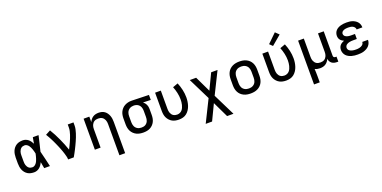

<svg xmlns="http://www.w3.org/2000/svg" viewBox="-13 -1791 6026 3028"><g transform="rotate(-20 3000.0 -277.0)"><path d="M266 8Q238 8 210.5 2.5Q183 -3 159 -17.5Q135 -32 117 -54Q99 -76 88.5 -101.5Q78 -127 73.5 -154.5Q69 -182 69 -210V-310Q69 -338 73.5 -365.5Q78 -393 88.5 -418.5Q99 -444 117 -466Q135 -488 159 -502.5Q183 -517 210.5 -522.5Q238 -528 266 -528Q290 -528 313.5 -519.5Q337 -511 356 -495.5Q375 -480 389.5 -459.5Q404 -439 415 -417Q419 -443 423.5 -468.5Q428 -494 433 -520H529Q513 -456 499 -391.5Q485 -327 468 -263Q486 -198 500.5 -132Q515 -66 531 0H435Q430 -27 425 -53.5Q420 -80 416 -107Q405 -84 391 -63.5Q377 -43 358 -26.5Q339 -10 315 -1Q291 8 266 8ZM266 -76Q286 -76 303 -87Q320 -98 332 -114Q344 -130 352 -148.5Q360 -167 366 -186Q372 -205 377 -224.5Q382 -244 386 -263Q382 -282 377 -301Q372 -320 365.5 -338.5Q359 -357 351 -374.5Q343 -392 331 -407.5Q319 -423 302 -433.5Q285 -444 266 -444Q250 -444 234.5 -439.5Q219 -435 207 -425Q195 -415 186.5 -401Q178 -387 173 -372Q168 -357 166.5 -341.5Q165 -326 165 -310V-210Q165 -194 166.5 -178.5Q168 -163 173 -148Q178 -133 186.5 -119Q195 -105 207 -95Q219 -85 234.5 -80.5Q250 -76 266 -76Z M836 0Q836 -26 829.5 -51.5Q823 -77 815.5 -102.5Q808 -128 799 -152.5Q790 -177 780.5 -201.5Q771 -226 760.5 -250Q750 -274 739.5 -298Q729 -322 717.5 -345.5Q706 -369 694 -392.5Q682 -416 669 -438.5Q656 -461 642 -484L724 -528Q752 -483 776.5 -435.5Q801 -388 823.5 -339Q846 -290 866 -240.5Q886 -191 903 -140Q916 -166 929 -192.5Q942 -219 954 -245.5Q966 -272 977 -299Q988 -326 997 -354Q1006 -382 1012.5 -410.5Q1019 -439 1019 -468V-520H1115V-468Q1115 -436 1108 -405Q1101 -374 1091.5 -344Q1082 -314 1070.5 -284.5Q1059 -255 1046 -226Q1033 -197 1019.5 -168.5Q1006 -140 991.5 -111.5Q977 -83 962 -55.5Q947 -28 931 0Z M1619 215V-310Q1619 -327 1616.5 -344Q1614 -361 1607.5 -376.5Q1601 -392 1590.5 -405.5Q1580 -419 1565.5 -428Q1551 -437 1534 -440.5Q1517 -444 1500 -444Q1483 -444 1466 -440.5Q1449 -437 1434.5 -428Q1420 -419 1409.5 -405.5Q1399 -392 1392.5 -376.5Q1386 -361 1383.5 -344Q1381 -327 1381 -310V0H1285V-520H1381V-428Q1391 -450 1406.5 -470Q1422 -490 1443 -503.5Q1464 -517 1488.5 -522.5Q1513 -528 1537 -528Q1564 -528 1590 -521.5Q1616 -515 1637.5 -499.5Q1659 -484 1674.5 -461.5Q1690 -439 1699 -414Q1708 -389 1711.5 -363Q1715 -337 1715 -310V215Z M2099 8Q2070 8 2040.5 3Q2011 -2 1984.5 -15Q1958 -28 1936.5 -49Q1915 -70 1901.5 -96Q1888 -122 1882.5 -151.5Q1877 -181 1877 -210V-310Q1877 -338 1882 -366Q1887 -394 1899.5 -419.5Q1912 -445 1931.5 -466Q1951 -487 1976 -500.5Q2001 -514 2028.5 -521Q2056 -528 2084 -528Q2088 -528 2092 -528Q2096 -528 2100 -528L2382 -520V-436L2253 -440Q2268 -429 2280 -414.5Q2292 -400 2300 -383Q2308 -366 2311.5 -347.5Q2315 -329 2315 -310V-210Q2315 -181 2310 -152Q2305 -123 2292 -97Q2279 -71 2258.5 -50Q2238 -29 2212 -15.5Q2186 -2 2157 3Q2128 8 2099 8ZM2099 -76Q2116 -76 2133 -79.5Q2150 -83 2164.5 -92Q2179 -101 2190 -114Q2201 -127 2207.5 -143Q2214 -159 2216.5 -176Q2219 -193 2219 -210V-310Q2219 -334 2213.5 -358Q2208 -382 2193.5 -401.5Q2179 -421 2156.5 -431.5Q2134 -442 2110 -444H2100Q2098 -444 2096 -444Q2094 -444 2091 -444Q2075 -444 2058.5 -439.5Q2042 -435 2027.5 -426Q2013 -417 2002 -404Q1991 -391 1984.5 -375.5Q1978 -360 1975.5 -343.5Q1973 -327 1973 -310V-210Q1973 -193 1976 -175.5Q1979 -158 1986 -142Q1993 -126 2005 -113Q2017 -100 2032 -91.5Q2047 -83 2064.5 -79.5Q2082 -76 2099 -76Z M2696 8Q2667 8 2638.5 2.5Q2610 -3 2585 -16.5Q2560 -30 2540 -51.5Q2520 -73 2507.5 -98.5Q2495 -124 2490 -152.5Q2485 -181 2485 -210V-520H2581V-210Q2581 -193 2583.5 -176.5Q2586 -160 2592 -144.5Q2598 -129 2608 -115.5Q2618 -102 2632 -93Q2646 -84 2662.5 -80Q2679 -76 2696 -76Q2718 -76 2740 -85Q2762 -94 2777 -111Q2792 -128 2801.5 -149Q2811 -170 2816.5 -192.5Q2822 -215 2824.5 -238Q2827 -261 2827 -284Q2827 -340 2814.5 -396Q2802 -452 2781 -504L2869 -536Q2894 -476 2908.5 -412Q2923 -348 2923 -283Q2923 -249 2918 -214Q2913 -179 2902 -146Q2891 -113 2872 -83.5Q2853 -54 2826 -32Q2799 -10 2765 -1Q2731 8 2696 8Z M3067 215 3249 -152 3067 -520H3174L3300 -257L3426 -520H3533L3351 -153L3533 215H3426L3300 -48L3174 215Z M3900 8Q3870 8 3841 3Q3812 -2 3785 -15Q3758 -28 3736.5 -48.5Q3715 -69 3701.5 -95.5Q3688 -122 3682.5 -151Q3677 -180 3677 -210V-310Q3677 -340 3682.5 -369Q3688 -398 3701.5 -424.5Q3715 -451 3736.5 -471.5Q3758 -492 3785 -505Q3812 -518 3841 -523Q3870 -528 3900 -528Q3930 -528 3959 -523Q3988 -518 4015 -505Q4042 -492 4063.5 -471.5Q4085 -451 4098.5 -424.5Q4112 -398 4117.5 -369Q4123 -340 4123 -310V-210Q4123 -180 4117.5 -151Q4112 -122 4098.5 -95.5Q4085 -69 4063.5 -48.5Q4042 -28 4015 -15Q3988 -2 3959 3Q3930 8 3900 8ZM3900 -76Q3918 -76 3935 -79.5Q3952 -83 3967.5 -91.5Q3983 -100 3995 -113Q4007 -126 4014 -142Q4021 -158 4024 -175Q4027 -192 4027 -210V-310Q4027 -328 4024 -345Q4021 -362 4014 -378Q4007 -394 3995 -407Q3983 -420 3967.5 -428.5Q3952 -437 3935 -440.5Q3918 -444 3900 -444Q3882 -444 3865 -440.5Q3848 -437 3832.5 -428.5Q3817 -420 3805 -407Q3793 -394 3786 -378Q3779 -362 3776 -345Q3773 -328 3773 -310V-210Q3773 -192 3776 -175Q3779 -158 3786 -142Q3793 -126 3805 -113Q3817 -100 3832.5 -91.5Q3848 -83 3865 -79.5Q3882 -76 3900 -76Z M4496 8Q4467 8 4438.5 2.5Q4410 -3 4385 -16.5Q4360 -30 4340 -51.5Q4320 -73 4307.5 -98.5Q4295 -124 4290 -152.5Q4285 -181 4285 -210V-520H4381V-210Q4381 -193 4383.5 -176.5Q4386 -160 4392 -144.5Q4398 -129 4408 -115.5Q4418 -102 4432 -93Q4446 -84 4462.5 -80Q4479 -76 4496 -76Q4518 -76 4540 -85Q4562 -94 4577 -111Q4592 -128 4601.5 -149Q4611 -170 4616.5 -192.5Q4622 -215 4624.5 -238Q4627 -261 4627 -284Q4627 -340 4614.5 -396Q4602 -452 4581 -504L4669 -536Q4694 -476 4708.5 -412Q4723 -348 4723 -283Q4723 -249 4718 -214Q4713 -179 4702 -146Q4691 -113 4672 -83.5Q4653 -54 4626 -32Q4599 -10 4565 -1Q4531 8 4496 8ZM4485 -576 4436 -624 4585 -769 4645 -711Z M4885 215V-520H4981V-210Q4981 -193 4983.5 -176Q4986 -159 4992.5 -143.5Q4999 -128 5009.5 -114.5Q5020 -101 5034.5 -92Q5049 -83 5066 -79.5Q5083 -76 5100 -76Q5117 -76 5134 -79.5Q5151 -83 5165.5 -92Q5180 -101 5190.5 -114.5Q5201 -128 5207.5 -143.5Q5214 -159 5216.5 -176Q5219 -193 5219 -210V-520H5315V-111Q5315 -104 5317 -97Q5319 -90 5324 -85Q5329 -80 5336 -78Q5343 -76 5350 -76H5368V8H5350Q5327 8 5304 3Q5281 -2 5262.5 -15.5Q5244 -29 5232.5 -50Q5221 -71 5219 -94Q5210 -71 5194.5 -51Q5179 -31 5158 -17Q5137 -3 5112 2.5Q5087 8 5063 8Q5040 8 5018.5 3.5Q4997 -1 4977 -11Q4979 18 4980 48Q4981 78 4981 107V215Z M5697 8Q5671 8 5645.5 5.5Q5620 3 5595 -4Q5570 -11 5546.5 -23.5Q5523 -36 5505.5 -54.5Q5488 -73 5478.5 -98Q5469 -123 5469 -149Q5469 -170 5475.5 -190.5Q5482 -211 5495.5 -226.5Q5509 -242 5527 -253Q5545 -264 5565 -271Q5548 -279 5533 -289Q5518 -299 5506.5 -313.5Q5495 -328 5490 -345.5Q5485 -363 5485 -381Q5485 -406 5493.5 -429Q5502 -452 5518.5 -469.5Q5535 -487 5556.5 -498.5Q5578 -510 5601.5 -516.5Q5625 -523 5649 -525.5Q5673 -528 5697 -528Q5722 -528 5746.5 -525.5Q5771 -523 5794 -515.5Q5817 -508 5838.5 -495Q5860 -482 5876 -463.5Q5892 -445 5900.5 -421.5Q5909 -398 5909 -373Q5909 -373 5909 -372Q5909 -371 5909 -370H5813Q5813 -371 5813 -371Q5813 -371 5813 -371Q5813 -390 5801 -406Q5789 -422 5771.5 -430.5Q5754 -439 5735 -441.5Q5716 -444 5697 -444Q5685 -444 5672.5 -443Q5660 -442 5648 -440Q5636 -438 5624.5 -433.5Q5613 -429 5603 -421.5Q5593 -414 5587 -403Q5581 -392 5581 -380Q5581 -380 5581 -380Q5581 -380 5581 -380Q5581 -367 5587 -355.5Q5593 -344 5603 -336Q5613 -328 5625 -323.5Q5637 -319 5649.5 -316.5Q5662 -314 5674.5 -313Q5687 -312 5700 -312H5764V-228H5700Q5686 -228 5671.5 -227Q5657 -226 5642.5 -223Q5628 -220 5614.5 -215Q5601 -210 5589.5 -201Q5578 -192 5571.5 -178.5Q5565 -165 5565 -151Q5565 -137 5571.5 -124Q5578 -111 5589.5 -102.5Q5601 -94 5614 -89Q5627 -84 5641 -81Q5655 -78 5669 -77Q5683 -76 5697 -76Q5712 -76 5726 -77Q5740 -78 5754 -81.5Q5768 -85 5781 -90.5Q5794 -96 5805 -105Q5816 -114 5822.5 -127Q5829 -140 5829 -155H5925Q5925 -154 5925 -154Q5925 -154 5925 -154Q5925 -128 5915.5 -103Q5906 -78 5888.5 -58.5Q5871 -39 5848 -26Q5825 -13 5800 -5Q5775 3 5749 5.5Q5723 8 5697 8Z"/></g></svg>

Font: Iosevka SS04 Medium Extended
Style: Regular
Weight: 500
Width: 7
Monospace: yes
Designer: Belleve Invis
Foundry: Belleve Invis
Version: Version 19.0.0; ttfautohint (v1.8.4)